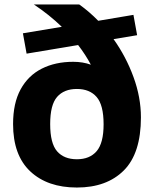

<svg xmlns="http://www.w3.org/2000/svg" viewBox="-20 -828 688 859"><path d="M324 11Q192.5 11 115.5 -61.2Q38.5 -133.5 38.5 -273Q38.5 -366.5 72.2 -428.2Q106 -490 166.8 -520.8Q227.5 -551.5 307.5 -551.5Q351 -551.5 386.5 -538.5Q363 -583 329.5 -626.5L99 -588L82.5 -679L256.5 -708Q200 -762.5 131.5 -808H334.5Q379 -776.5 419.5 -735L577 -761.5L593.5 -670.5L488 -653Q544 -574.5 577.2 -483.5Q610.5 -392.5 610.5 -303Q610.5 -142 534 -65.5Q457.5 11 324 11ZM324 -115.5Q381.5 -115.5 412.5 -151.8Q443.5 -188 443.5 -272Q443.5 -358.5 412.2 -394.2Q381 -430 324 -430Q266.5 -430 235.5 -394.5Q204.5 -359 204.5 -273Q204.5 -186.5 235.5 -151Q266.5 -115.5 324 -115.5Z"/></svg>

Font: Encode Sans SemiExpanded SemiExpanded
Style: Bold
Weight: 700
Width: 6
Designer: Multiple Designers
Foundry: Impallari Type
Version: Version 3.000; ttfautohint (v1.8.3) -l 8 -r 50 -G 200 -x 14 